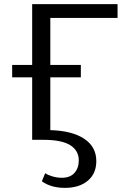

<svg xmlns="http://www.w3.org/2000/svg" viewBox="-20 -678 620 931"><path d="M224 -591V-363H372V-303H224V-47Q330 -44 388.5 -5Q447 34 447 103Q447 164 405.5 198.5Q364 233 295 233Q227 233 183 201L199 162Q215 172 236.5 178Q258 184 280 184Q320 184 341 160.5Q362 137 362 100Q362 52 320.5 26Q279 0 191 0H136V-303H39V-363H136V-658H550V-591Z"/></svg>

Font: Ysabeau Infant Medium
Style: Regular
Weight: 500
Designer: Christian Thalmann (Catharsis Fonts)
Version: Version 0.003